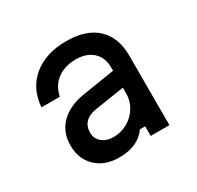

<svg xmlns="http://www.w3.org/2000/svg" viewBox="-138 -776 976 951"><g transform="rotate(-30 350.0 -300.5)"><path d="M445 -55Q396 15 288 15Q206 15 156.5 -32.5Q107 -80 107 -158Q107 -233 155.5 -281.5Q204 -330 292 -344L475 -373V-390Q475 -448 439.5 -481Q404 -514 344 -514Q279 -514 236.5 -482.5Q194 -451 182 -393H77Q85 -497 157.5 -556.5Q230 -616 347 -616Q460 -616 521 -559Q582 -502 582 -397V0H475V-55ZM223 -163Q223 -129 248.5 -108Q274 -87 314 -87Q358 -87 394.5 -108Q431 -129 453 -164.5Q475 -200 475 -243V-276L306 -250Q223 -236 223 -163Z"/></g></svg>

Font: Martian Mono
Style: Regular
Weight: 400
Monospace: yes
Designer: Roman Shamin
Foundry: Evil Martians
Version: Version 1.000; ttfautohint (v1.8.4.7-5d5b)